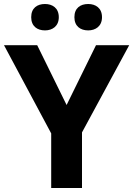

<svg xmlns="http://www.w3.org/2000/svg" viewBox="-20 -940 666 960"><path d="M136 -854C136 -809 166 -788 205 -788C242 -788 274 -809 274 -854C274 -900 242 -920 205 -920C166 -920 136 -900 136 -854ZM352 -854C352 -809 382 -788 421 -788C458 -788 490 -809 490 -854C490 -900 458 -920 421 -920C382 -920 352 -900 352 -854ZM313 -415 166 -714H0L236 -273V0H390V-278L626 -714H460Z"/></svg>

Font: Noto Sans Myanmar UI
Style: Bold
Weight: 700
Designer: Monotype Design Team
Foundry: Monotype Imaging Inc.
Version: Version 2.103